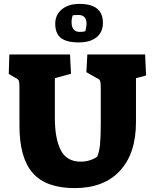

<svg xmlns="http://www.w3.org/2000/svg" viewBox="-20 -954 793 987"><path d="M80 -308V-505Q80 -531 76.5 -539.5Q73 -548 57 -555L25 -574L28 -674H340L345 -575L262 -552V-347Q262 -243 292 -183Q322 -123 395 -123Q419 -123 441.5 -130Q464 -137 480 -149Q490 -172 494 -210.5Q498 -249 498 -314V-505Q498 -531 494 -539.5Q490 -548 473 -555L424 -583L429 -674H726L731 -566L679 -552V-326Q679 -165 596.5 -76Q514 13 364 13Q217 13 148.5 -64.5Q80 -142 80 -308ZM264 -832Q264 -878 298 -906Q332 -934 388 -934Q509 -934 509 -837Q509 -789 476.5 -762.5Q444 -736 385 -736Q322 -736 293 -759Q264 -782 264 -832ZM419 -794Q425 -820 425 -831Q425 -877 383 -877Q362 -877 354 -875Q348 -861 348 -840Q348 -816 358.5 -803Q369 -790 389 -790Q409 -790 419 -794Z"/></svg>

Font: Suez One
Style: Regular
Weight: 400
Designer: Michal Sahar
Foundry: Hagilda
Version: Version 1.001